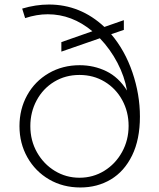

<svg xmlns="http://www.w3.org/2000/svg" viewBox="-20 -816 704 848"><path d="M66 -259Q66 -334 100 -395.5Q134 -457 195 -492.5Q256 -528 332 -528Q395 -528 449.5 -501.5Q504 -475 541 -416Q530 -479 498.5 -539Q467 -599 421 -647L251 -588V-630L388 -678Q298 -753 191 -753Q142 -753 91 -736L78 -778Q138 -796 196 -796Q335 -796 441 -697L527 -727V-684L471 -665Q532 -593 565 -496Q598 -399 598 -301Q598 -200 563.5 -129.5Q529 -59 469.5 -23.5Q410 12 335 12Q258 12 197 -23.5Q136 -59 101 -121Q66 -183 66 -259ZM331 -31Q391 -31 440.5 -61.5Q490 -92 519 -144.5Q548 -197 548 -260Q548 -322 520 -373.5Q492 -425 442.5 -455Q393 -485 331 -485Q269 -485 219.5 -455Q170 -425 142 -373Q114 -321 114 -259Q114 -195 143.5 -143Q173 -91 222.5 -61Q272 -31 331 -31Z"/></svg>

Font: Eudoxus Sans ExtraLight
Style: Regular
Weight: 200
Designer: Stijn de Vries
Foundry: tokotype
Version: Version 2.005